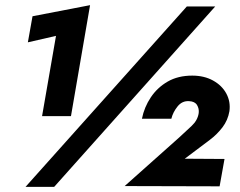

<svg xmlns="http://www.w3.org/2000/svg" viewBox="-20 -724 929 744"><path d="M88 -560 106 -661 329 -704 255 -274H143L197 -585ZM704 -699H814L190 0H79ZM463 -3 674 -191Q699 -214 722.5 -236Q746 -258 750 -286Q752 -303 743.5 -317Q735 -331 713 -332Q686 -334 668 -311.5Q650 -289 644 -264H530Q539 -309 564.5 -347Q590 -385 630 -408Q670 -431 725 -431Q771 -431 805.5 -412Q840 -393 857 -361.5Q874 -330 869 -293Q863 -258 842 -230.5Q821 -203 793 -182L696 -109L850 -108L831 -2Z"/></svg>

Font: Jost* Heavy
Style: Italic
Weight: 800
Italic angle: -10°
Version: Version 3.7